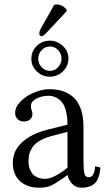

<svg xmlns="http://www.w3.org/2000/svg" viewBox="-20 -853 492 885"><path d="M156.2 -582.5Q156.2 -560.5 171.6 -543.5Q187 -526.4 210 -526.4Q232.9 -526.4 248.3 -543.5Q263.7 -560.5 263.7 -582.5Q263.7 -605.5 248 -622.1Q232.4 -638.7 210 -638.7Q187.5 -638.7 171.9 -621.8Q156.2 -605 156.2 -582.5ZM124.5 -582.5Q124.5 -616.7 149.4 -641.1Q174.3 -665.5 209.5 -665.5Q244.1 -665.5 269.8 -641.4Q295.4 -617.2 295.4 -582.5Q295.4 -548.8 270.3 -524.2Q245.1 -499.5 209.5 -499.5Q174.8 -499.5 149.7 -523.7Q124.5 -547.9 124.5 -582.5ZM291 -245.1 212.4 -224.6Q180.7 -215.3 159.4 -201.9Q138.2 -188.5 128.2 -172.4Q118.2 -156.2 114.7 -141.4Q111.3 -126.5 111.3 -107.4Q111.3 -94.2 114.7 -81.5Q118.2 -68.8 126.2 -56.4Q134.3 -43.9 150.6 -36.4Q167 -28.8 189.5 -28.8Q210 -28.8 239 -44.7Q268.1 -60.5 291 -80.1ZM355.5 12.2Q329.1 12.2 312.3 -6.1Q295.4 -24.4 291.5 -46.4L268.6 -30.3Q231.4 -4.4 211.9 3.9Q192.4 12.2 160.2 12.2Q106 12.2 72.5 -17.8Q39.1 -47.9 39.1 -102.5Q39.1 -158.2 82 -197.5Q125 -236.8 199.2 -255.4L291 -278.3Q291 -318.4 282.7 -346.4Q274.4 -374.5 260.3 -387.7Q246.1 -400.9 232.7 -406.2Q219.2 -411.6 204.6 -411.6Q173.3 -411.6 147.9 -398.7Q122.6 -385.7 122.6 -364.3Q122.6 -351.6 126 -343.8Q129.4 -337.9 129.4 -325.7Q129.4 -314 119.4 -303.5Q109.4 -293 89.8 -293Q72.3 -293 61 -304Q49.8 -314.9 49.8 -332.5Q49.8 -360.4 75.9 -386.5Q102.1 -412.6 138.7 -427.2Q175.3 -441.9 207.5 -441.9Q231.4 -441.9 252.2 -437.7Q272.9 -433.6 294.2 -421.9Q315.4 -410.2 330.6 -391.6Q345.7 -373 355.2 -341.8Q364.7 -310.5 364.7 -269.5V-122.6Q364.7 -71.8 368.9 -54Q373 -36.1 389.2 -36.1Q415 -36.1 418.5 -86.4L442.9 -81.1Q438.5 -28.8 417.2 -8.3Q396 12.2 355.5 12.2ZM229.5 -830.1Q234.4 -832.5 241.2 -832.5Q264.6 -832.5 280.3 -815.4L285.6 -811L287.6 -801.8L195.8 -703.6Q179.2 -686 172.9 -686Q168 -686 164.6 -689.2Q161.1 -692.4 161.1 -696.8Q161.1 -708.5 166 -717.3Z"/></svg>

Font: Libertinage
Style: b
Weight: 400
Designer: OSP
Foundry: OSP
Version: Version 1.0; 2008; OFL relea